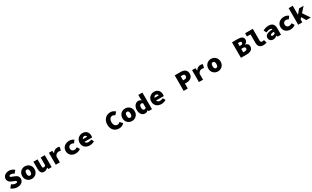

<svg xmlns="http://www.w3.org/2000/svg" viewBox="640 -3826 11321 6968"><g transform="rotate(-30 6300.0 -342.0)"><path d="M296 12Q232 12 165.5 -10.5Q99 -33 44 -81L142 -199Q179 -171 221 -153.5Q263 -136 308 -136Q347 -136 363.5 -147Q380 -158 380 -174Q380 -188 373.5 -197.5Q367 -207 355 -214.5Q343 -222 325.5 -229Q308 -236 286 -245L205 -279Q177 -289 152 -305.5Q127 -322 108.5 -344.5Q90 -367 79 -396Q68 -425 68 -460Q68 -502 86 -538.5Q104 -575 136.5 -602.5Q169 -630 214.5 -646Q260 -662 316 -662Q374 -662 432 -641Q490 -620 538 -575L452 -467Q417 -490 384.5 -502Q352 -514 306 -514Q277 -514 259.5 -503.5Q242 -493 242 -470Q242 -459 249 -450.5Q256 -442 269 -435Q282 -428 301 -421Q320 -414 344 -405L419 -374Q485 -350 520.5 -307Q556 -264 556 -196Q556 -155 539 -117Q522 -79 489 -50.5Q456 -22 407.5 -5Q359 12 296 12Z M900 12Q850 12 803.5 -5.5Q757 -23 721 -56.5Q685 -90 663.5 -139Q642 -188 642 -250Q642 -312 663.5 -361Q685 -410 721 -443.5Q757 -477 803.5 -494.5Q850 -512 900 -512Q949 -512 995.5 -494.5Q1042 -477 1078 -443.5Q1114 -410 1136 -361Q1158 -312 1158 -250Q1158 -188 1136 -139Q1114 -90 1078 -56.5Q1042 -23 995.5 -5.5Q949 12 900 12ZM900 -126Q944 -126 963 -159.5Q982 -193 982 -250Q982 -307 963 -340.5Q944 -374 900 -374Q856 -374 837 -340.5Q818 -307 818 -250Q818 -193 837 -159.5Q856 -126 900 -126Z M1414 12Q1330 12 1293 -43.5Q1256 -99 1256 -192V-500H1428V-214Q1428 -172 1439.5 -153Q1451 -134 1485 -134Q1507 -134 1523.5 -142.5Q1540 -151 1560 -178V-500H1732V0H1592L1580 -66H1576Q1544 -30 1505.5 -9Q1467 12 1414 12Z M1904 0V-500H2045L2058 -394H2062Q2098 -456 2149 -484Q2200 -512 2257 -512Q2292 -512 2311.5 -506.5Q2331 -501 2352 -492L2318 -348Q2295 -355 2276.5 -358.5Q2258 -362 2231 -362Q2188 -362 2146 -336.5Q2104 -311 2076 -248V0Z M2742 12Q2683 12 2631.5 -5.5Q2580 -23 2542.5 -56.5Q2505 -90 2483.5 -139Q2462 -188 2462 -250Q2462 -312 2486 -361Q2510 -410 2550.5 -443.5Q2591 -477 2644 -494.5Q2697 -512 2755 -512Q2814 -512 2863 -494Q2912 -476 2944 -446L2866 -340Q2838 -359 2813.5 -366.5Q2789 -374 2765 -374Q2708 -374 2673 -340.5Q2638 -307 2638 -250Q2638 -193 2672 -159.5Q2706 -126 2759 -126Q2796 -126 2826 -139Q2856 -152 2882 -168L2950 -60Q2903 -22 2847.5 -5Q2792 12 2742 12Z M3330 12Q3271 12 3219.5 -5.5Q3168 -23 3130.5 -56.5Q3093 -90 3071.5 -139Q3050 -188 3050 -250Q3050 -311 3072 -360Q3094 -409 3130.5 -442.5Q3167 -476 3214.5 -494Q3262 -512 3312 -512Q3371 -512 3415.5 -493Q3460 -474 3490 -441Q3520 -408 3535 -364Q3550 -320 3550 -270Q3550 -247 3547.5 -227Q3545 -207 3543 -198H3222Q3233 -156 3266 -137Q3299 -118 3354 -118Q3384 -118 3412.5 -125.5Q3441 -133 3474 -148L3530 -46Q3485 -17 3431 -2.5Q3377 12 3330 12ZM3318 -382Q3244 -382 3223 -310H3398Q3387 -382 3318 -382Z M4558 12Q4497 12 4441.5 -8.5Q4386 -29 4343.5 -70.5Q4301 -112 4275.5 -174.5Q4250 -237 4250 -320Q4250 -402 4275 -465.5Q4300 -529 4343 -572.5Q4386 -616 4444 -639Q4502 -662 4568 -662Q4631 -662 4682 -636.5Q4733 -611 4768 -578L4674 -472Q4651 -492 4626 -503Q4601 -514 4568 -514Q4538 -514 4512 -501Q4486 -488 4467 -464Q4448 -440 4437 -405Q4426 -370 4426 -326Q4426 -234 4468 -185Q4510 -136 4576 -136Q4608 -136 4634.5 -150.5Q4661 -165 4682 -188L4776 -84Q4735 -36 4679.5 -12Q4624 12 4558 12Z M5100 12Q5050 12 5003.5 -5.5Q4957 -23 4921 -56.5Q4885 -90 4863.5 -139Q4842 -188 4842 -250Q4842 -312 4863.5 -361Q4885 -410 4921 -443.5Q4957 -477 5003.5 -494.5Q5050 -512 5100 -512Q5149 -512 5195.5 -494.5Q5242 -477 5278 -443.5Q5314 -410 5336 -361Q5358 -312 5358 -250Q5358 -188 5336 -139Q5314 -90 5278 -56.5Q5242 -23 5195.5 -5.5Q5149 12 5100 12ZM5100 -126Q5144 -126 5163 -159.5Q5182 -193 5182 -250Q5182 -307 5163 -340.5Q5144 -374 5100 -374Q5056 -374 5037 -340.5Q5018 -307 5018 -250Q5018 -193 5037 -159.5Q5056 -126 5100 -126Z M5651 12Q5603 12 5564.5 -6Q5526 -24 5499 -58Q5472 -92 5457 -140.5Q5442 -189 5442 -250Q5442 -311 5460 -360Q5478 -409 5507 -442.5Q5536 -476 5574 -494Q5612 -512 5651 -512Q5691 -512 5718 -499Q5745 -486 5768 -462H5772L5764 -534V-696H5936V0H5796L5784 -46H5780Q5754 -20 5719.5 -4Q5685 12 5651 12ZM5696 -128Q5717 -128 5733.5 -135.5Q5750 -143 5764 -164V-348Q5749 -362 5732.5 -367Q5716 -372 5698 -372Q5666 -372 5642 -345Q5618 -318 5618 -252Q5618 -184 5638.5 -156Q5659 -128 5696 -128Z M6330 12Q6271 12 6219.5 -5.5Q6168 -23 6130.5 -56.5Q6093 -90 6071.5 -139Q6050 -188 6050 -250Q6050 -311 6072 -360Q6094 -409 6130.5 -442.5Q6167 -476 6214.5 -494Q6262 -512 6312 -512Q6371 -512 6415.5 -493Q6460 -474 6490 -441Q6520 -408 6535 -364Q6550 -320 6550 -270Q6550 -247 6547.5 -227Q6545 -207 6543 -198H6222Q6233 -156 6266 -137Q6299 -118 6354 -118Q6384 -118 6412.5 -125.5Q6441 -133 6474 -148L6530 -46Q6485 -17 6431 -2.5Q6377 12 6330 12ZM6318 -382Q6244 -382 6223 -310H6398Q6387 -382 6318 -382Z M7264 0V-650H7508Q7560 -650 7607.5 -639.5Q7655 -629 7690.5 -603.5Q7726 -578 7747 -536.5Q7768 -495 7768 -434Q7768 -374 7746.5 -331Q7725 -288 7689 -260.5Q7653 -233 7606 -219.5Q7559 -206 7508 -206H7436V0ZM7436 -342H7500Q7551 -342 7575.5 -366Q7600 -390 7600 -434Q7600 -478 7574 -496Q7548 -514 7500 -514H7436Z M7904 0V-500H8045L8058 -394H8062Q8098 -456 8149 -484Q8200 -512 8257 -512Q8292 -512 8311.5 -506.5Q8331 -501 8352 -492L8318 -348Q8295 -355 8276.5 -358.5Q8258 -362 8231 -362Q8188 -362 8146 -336.5Q8104 -311 8076 -248V0Z M8700 12Q8650 12 8603.5 -5.5Q8557 -23 8521 -56.5Q8485 -90 8463.5 -139Q8442 -188 8442 -250Q8442 -312 8463.5 -361Q8485 -410 8521 -443.5Q8557 -477 8603.5 -494.5Q8650 -512 8700 -512Q8749 -512 8795.5 -494.5Q8842 -477 8878 -443.5Q8914 -410 8936 -361Q8958 -312 8958 -250Q8958 -188 8936 -139Q8914 -90 8878 -56.5Q8842 -23 8795.5 -5.5Q8749 12 8700 12ZM8700 -126Q8744 -126 8763 -159.5Q8782 -193 8782 -250Q8782 -307 8763 -340.5Q8744 -374 8700 -374Q8656 -374 8637 -340.5Q8618 -307 8618 -250Q8618 -193 8637 -159.5Q8656 -126 8700 -126Z M9664 0V-650H9896Q9947 -650 9991.5 -642.5Q10036 -635 10069 -617Q10102 -599 10121 -567.5Q10140 -536 10140 -488Q10140 -467 10133.5 -445.5Q10127 -424 10113.5 -404.5Q10100 -385 10079 -370Q10058 -355 10030 -348V-344Q10099 -330 10133.5 -293.5Q10168 -257 10168 -192Q10168 -142 10148.5 -105.5Q10129 -69 10094.5 -45.5Q10060 -22 10014 -11Q9968 0 9916 0ZM9836 -394H9892Q9934 -394 9953 -413Q9972 -432 9972 -462Q9972 -492 9953 -505Q9934 -518 9892 -518H9836ZM9836 -132H9904Q9955 -132 9977.5 -151Q10000 -170 10000 -206Q10000 -242 9977.5 -258Q9955 -274 9904 -274H9836Z M10591 12Q10541 12 10503.5 -4Q10466 -20 10440.5 -48.5Q10415 -77 10402.5 -117Q10390 -157 10390 -206V-562H10240V-696H10562V-200Q10562 -178 10569 -164Q10576 -150 10586.5 -141.5Q10597 -133 10610.5 -129.5Q10624 -126 10637 -126Q10668 -126 10709 -140L10746 -14Q10726 -8 10708.5 -3Q10691 2 10673 5Q10655 8 10635 10Q10615 12 10591 12Z M11016 12Q10977 12 10947 -0.5Q10917 -13 10896 -34Q10875 -55 10864.5 -83Q10854 -111 10854 -142Q10854 -184 10871.5 -216Q10889 -248 10926.5 -270.5Q10964 -293 11024 -306Q11084 -319 11170 -324Q11165 -351 11140.5 -363.5Q11116 -376 11074 -376Q11042 -376 11008.5 -365.5Q10975 -355 10930 -334L10870 -446Q10927 -478 10986 -495Q11045 -512 11108 -512Q11161 -512 11204.5 -498.5Q11248 -485 11278.5 -456.5Q11309 -428 11325.5 -383.5Q11342 -339 11342 -278V0H11202L11190 -52H11186Q11149 -25 11106 -6.5Q11063 12 11016 12ZM11072 -120Q11102 -120 11126 -131.5Q11150 -143 11170 -158V-222Q11124 -220 11094.5 -214.5Q11065 -209 11048 -200Q11031 -191 11024.5 -180Q11018 -169 11018 -156Q11018 -120 11072 -120Z M11742 12Q11683 12 11631.5 -5.5Q11580 -23 11542.5 -56.5Q11505 -90 11483.5 -139Q11462 -188 11462 -250Q11462 -312 11486 -361Q11510 -410 11550.5 -443.5Q11591 -477 11644 -494.5Q11697 -512 11755 -512Q11814 -512 11863 -494Q11912 -476 11944 -446L11866 -340Q11838 -359 11813.5 -366.5Q11789 -374 11765 -374Q11708 -374 11673 -340.5Q11638 -307 11638 -250Q11638 -193 11672 -159.5Q11706 -126 11759 -126Q11796 -126 11826 -139Q11856 -152 11882 -168L11950 -60Q11903 -22 11847.5 -5Q11792 12 11742 12Z M12064 0V-696H12236V-322H12240L12392 -500H12578L12392 -294L12590 0H12404L12294 -186L12236 -122V0Z"/></g></svg>

Font: Source Code Pro Black
Style: Regular
Weight: 900
Monospace: yes
Designer: Paul D. Hunt, Teo Tuominen
Foundry: Adobe Systems Incorporated
Version: Version 2.030;PS 1.000;hotconv 16.6.51;makeotf.lib2.5.65220